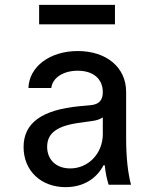

<svg xmlns="http://www.w3.org/2000/svg" viewBox="-20 -760 640 790"><path d="M403 -381C403 -347 387 -330 351 -327L307 -323C152 -308 77 -254 77 -155C77 -58 148 10 250 10C321 10 376 -23 406 -80H411C414 -48 420 -22 427 0H519C506 -49 499 -113 499 -193V-382C499 -482 419 -550 300 -550C185 -550 100 -486 97 -398H191C196 -440 240 -469 300 -469C364 -469 403 -435 403 -381ZM403 -277V-208C403 -129 344 -67 269 -67C211 -67 174 -103 174 -156C174 -214 217 -244 316 -256L358 -262C376 -264 391 -269 403 -277ZM141 -660H453V-740H141Z"/></svg>

Font: CommitMono
Style: 500Regular
Weight: 500
Monospace: yes
Designer: Eigil Nikolajsen
Foundry: Eigil Nikolajsen
Version: Version 1.143